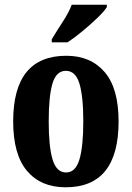

<svg xmlns="http://www.w3.org/2000/svg" viewBox="-20 -786 560 816"><path d="M259 10Q154 10 95 -59.5Q36 -129 36 -270Q36 -549 262 -549Q365 -549 424.5 -480Q484 -411 484 -270Q484 10 259 10ZM261 -53Q301 -53 317.5 -108Q334 -163 334 -270Q334 -377 317.5 -431Q301 -485 260 -485Q219 -485 203 -431Q187 -377 187 -270Q187 -163 203.5 -108Q220 -53 261 -53ZM200 -619Q219 -651 245.5 -691.5Q272 -732 285 -766H434V-756Q424 -739 395 -711Q366 -683 331 -654Q296 -625 267 -606H200Z"/></svg>

Font: Noto Serif Myanmar ExtraCondensed ExtraBold
Style: Regular
Weight: 800
Width: 2
Designer: Ben Mitchell and the Monotype Design Team
Foundry: Monotype Imaging Inc.
Version: Version 2.106; ttfautohint (v1.8.4.7-5d5b)